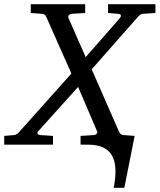

<svg xmlns="http://www.w3.org/2000/svg" viewBox="-64 -691 762 917"><path d="M618.2 -625Q610.4 -624 603.8 -618.9Q597.2 -613.8 594.2 -609.9L374 -359.9L504.9 -61Q509.8 -51.8 514.6 -49.3Q519.5 -46.9 524.9 -45.9L579.1 -42L529.8 206.1H479Q500 99.6 469.7 49.8Q439.5 0 356.9 0H320.8V-42L384.8 -45.9Q393.1 -46.9 397.9 -52.7Q402.8 -58.6 398.9 -65.9L309.1 -275.9L120.1 -65.9Q113.8 -60.1 115 -53.5Q116.2 -46.9 128.9 -45.9L189 -42V0H-43.9V-42L3.9 -45.9Q12.2 -46.9 18.6 -52Q24.9 -57.1 27.8 -61L276.9 -339.8L157.2 -609.9Q153.3 -619.1 148.4 -621.6Q143.6 -624 138.2 -625L83 -628.9V-670.9H342.8V-628.9L277.8 -625Q269.5 -624 264.6 -618.4Q259.8 -612.8 263.2 -605L345.2 -418L508.8 -605Q514.2 -610.8 513.4 -617.4Q512.7 -624 500 -625L452.1 -628.9V-670.9H678.2V-628.9Z"/></svg>

Font: Charis SIL
Style: Italic
Weight: 400
Italic angle: -11°
Foundry: SIL International
Version: Version 4.112